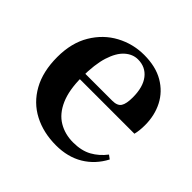

<svg xmlns="http://www.w3.org/2000/svg" viewBox="-145 -699 863 863"><g transform="rotate(45 286.0 -268.0)"><path d="M316.2 16.2Q235.8 16.2 173.2 -16.5Q110.6 -49.1 75.1 -113Q39.6 -176.9 39.6 -268.8Q39.6 -358.8 77.6 -422.2Q115.5 -485.7 177.2 -518.8Q238.9 -551.9 309.4 -551.9Q383.1 -551.9 433.5 -522.5Q483.8 -493.1 509.6 -443.2Q535.4 -393.3 535.4 -330.9Q535.4 -296.1 528.7 -270.2H98.1V-304.6H353.4Q385.5 -304.6 396.9 -322.2Q408.3 -339.8 408.3 -380.4Q408.3 -446.3 380.2 -482.2Q352.1 -518 304.1 -518Q270.7 -518 242.6 -492.9Q214.6 -467.8 198.1 -416Q181.7 -364.1 181.7 -282.7Q181.7 -200.5 204.9 -148.2Q228 -95.8 268.8 -71.7Q309.5 -47.5 361.4 -47.5Q414.4 -47.5 450.9 -67.7Q487.3 -87.9 514.2 -123.2L532.1 -109.9Q500.6 -49.8 445.7 -16.8Q390.7 16.2 316.2 16.2Z"/></g></svg>

Font: Noto Serif HK
Style: Regular
Weight: 200
Designer: Ryoko NISHIZUKA 西塚涼子 (kana & ideographs); Frank Grießhammer (Latin, Greek & Cyrillic); Wenlong ZHANG 张文龙 (bopomofo); San
Foundry: Adobe
Version: Version 2.001;hotconv 1.1.0;makeotfexe 2.6.0